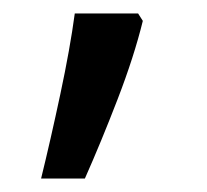

<svg xmlns="http://www.w3.org/2000/svg" viewBox="-20 -136 308 285"><path d="M192 -105Q179 -52 154.5 11.5Q130 75 106 129H41Q55 72 69.5 4Q84 -64 91 -116H185Z"/></svg>

Font: Noto Sans Lisu
Style: Regular
Weight: 400
Designer: Monotype Design Team. David Williams.
Foundry: Monotype Imaging Inc.
Version: Version 2.102